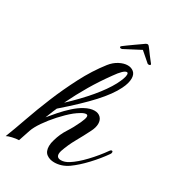

<svg xmlns="http://www.w3.org/2000/svg" viewBox="-202 -801 830 918"><g transform="rotate(30 213.0 -342.0)"><path d="M-27 18Q-7 -33 16 -99Q39 -165 69 -238Q99 -311 137 -384.5Q175 -458 222 -518Q241 -542 265 -554.5Q289 -567 310 -567Q330 -567 343.5 -555.5Q357 -544 357 -521Q357 -509 353 -494Q349 -479 340 -461Q317 -414 264 -356Q211 -298 119 -218Q114 -208 110 -197.5Q106 -187 101 -175L93 -155Q110 -176 132 -201Q154 -226 179 -248.5Q204 -271 228 -284Q257 -300 281 -300Q302 -300 314.5 -287.5Q327 -275 327 -254Q327 -233 314 -208Q295 -170 273.5 -132Q252 -94 238 -53Q235 -43 235 -36Q235 -14 259 -14Q279 -14 301 -28Q333 -48 370.5 -87.5Q408 -127 439 -171Q443 -176 447 -176Q453 -176 453 -169Q453 -163 449 -158Q421 -118 384 -78.5Q347 -39 312 -14Q276 11 236 11Q211 11 193.5 -2Q176 -15 176 -45Q176 -61 182 -80Q193 -119 213.5 -150.5Q234 -182 251 -219Q263 -245 263 -256Q263 -266 254 -266Q244 -266 228 -256.5Q212 -247 198 -236Q169 -212 140 -180Q111 -148 89 -116Q67 -84 59 -60L38 3Q23 3 2 8Q-19 13 -27 18ZM135 -260Q195 -316 239.5 -369Q284 -422 308 -467Q329 -508 329 -526Q329 -537 322 -537Q305 -537 270 -487Q230 -432 197.5 -377Q165 -322 135 -260ZM241 -620Q236 -620 234 -623.5Q232 -627 237 -631Q242 -635 256.5 -645.5Q271 -656 288 -668Q305 -680 318 -689Q331 -698 332 -699Q335 -701 338 -701.5Q341 -702 342 -702Q345 -702 349 -698Q351 -696 358.5 -686Q366 -676 375 -663.5Q384 -651 392 -641.5Q400 -632 401 -630Q403 -628 403 -625Q403 -621 397.5 -620Q392 -619 388 -621L335 -667L247 -621Q245 -620 241 -620Z"/></g></svg>

Font: Gwendolyn
Style: Bold
Weight: 700
Designer: Robert E. Leuschke
Foundry: Robert E. Leuschke
Version: Version 1.010; ttfautohint (v1.8.3)